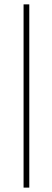

<svg xmlns="http://www.w3.org/2000/svg" viewBox="-20 -731 238 883"><path d="M114.7 131.8H88.4V-710.9H114.7Z"/></svg>

Font: Roboto-Thin
Style: Regular
Weight: 250
Designer: Google
Version: Version 1.100141; 2013; ttfautohint (v0.94.14-c901) -l 8 -r 